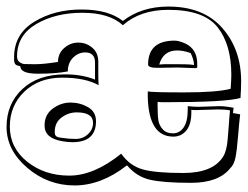

<svg xmlns="http://www.w3.org/2000/svg" viewBox="-21 -528 756 586"><path d="M690 -183 712 -179Q709 -155 705.5 -111.5Q702 -68 697.5 -46.5Q693 -25 682 -15Q647 30 562 30Q477 30 436.5 20.5Q396 11 368 -22Q367 -23 366 -23Q288 38 206.5 38Q125 38 62 -16Q-1 -70 -1 -140.5Q-1 -211 47 -256Q95 -301 178 -301Q230 -301 269 -285V-337Q269 -368 239 -368Q218 -368 202 -352Q186 -336 186 -310Q149 -303 95 -303Q41 -303 41 -326Q28 -328 25 -333Q22 -338 22 -345V-353Q22 -424 83.5 -461.5Q145 -499 227.5 -499Q310 -499 354 -464Q411 -508 493 -508Q600 -508 657.5 -442.5Q715 -377 715 -280Q715 -259 713 -229Q669 -216 481 -216Q467 -216 460 -217V-202Q460 -175 462.5 -160Q465 -145 476 -133Q487 -121 507 -121Q527 -121 539.5 -139Q552 -157 552 -194V-204Q570 -202 584 -202L649 -204Q667 -204 692 -199Q690 -185 690 -183ZM645 -194 577 -192Q566 -192 563 -193V-185Q563 -148 547.5 -129.5Q532 -111 508 -111Q433 -111 430 -232V-249Q442 -246 541.5 -246Q641 -246 683 -257Q685 -287 685 -300Q685 -392 643 -445Q601 -498 493 -498Q407 -498 354 -451Q313 -489 230.5 -489Q148 -489 89.5 -454.5Q31 -420 31 -356Q31 -344 38.5 -338.5Q46 -333 53.5 -332.5Q61 -332 86.5 -332Q112 -332 156 -339Q156 -365 175 -381.5Q194 -398 218 -398Q242 -398 260.5 -382.5Q279 -367 279 -339V-303Q279 -283 280 -268Q239 -291 168.5 -291Q98 -291 53.5 -248.5Q9 -206 9 -141.5Q9 -77 62 -34.5Q115 8 190.5 8Q266 8 349 -59Q375 -22 414.5 -11Q454 0 538 0Q629 0 660 -50Q671 -67 674 -104Q677 -141 677.5 -148Q678 -155 679 -169.5Q680 -184 681 -191Q668 -194 645 -194ZM115 -145Q115 -178 140 -196.5Q165 -215 194 -215Q223 -215 247.5 -201Q272 -187 272 -158Q272 -94 200 -94Q186 -94 169 -97Q115 -106 115 -145ZM522 -322 459 -321Q431 -321 431 -331Q431 -404 512 -404Q525 -404 545 -395Q581 -378 581 -333V-323Q581 -320 575 -320ZM171 -107Q188 -104 210 -104Q232 -104 247.5 -118.5Q263 -133 263 -153Q263 -185 213 -185Q188 -185 167 -169.5Q146 -154 146 -125Q146 -115 151.5 -111.5Q157 -108 170 -107ZM465 -331 479 -332H522Q568 -332 571 -329V-333Q570 -347 561 -366Q539 -374 520 -374Q477 -374 465 -331Z"/></svg>

Font: Londrina Shadow
Style: Regular
Weight: 400
Designer: Marcelo Magalhaes
Foundry: Marcelo Magalhaes
Version: Version 1.001 2011